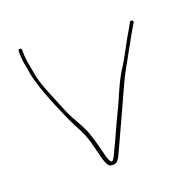

<svg xmlns="http://www.w3.org/2000/svg" viewBox="-118 -803 897 895"><g transform="rotate(-20 330.5 -355.5)"><path d="M71 -684C65.3 -684 62.5 -681 62.5 -675V-667C62.5 -640 65.8 -612.3 72.5 -584C74.5 -572.7 76.2 -562.3 77.5 -553C90.1 -494.4 122.4 -407.6 174.5 -292.5C182.5 -274.8 194.2 -253.3 207.5 -227.8C220.9 -202.4 232.3 -169.8 241.9 -130C244 -121.3 247.6 -106.6 252.7 -85.7C257.8 -64.8 264 -48.6 271.2 -37C275.4 -30.3 282.9 -27 293.8 -27C304.6 -27 312.9 -30.3 318.8 -37C324.6 -43.7 331.3 -55.5 338.8 -72.5C346.3 -89.5 354 -106.3 361.9 -123C369.8 -139.7 378.1 -157.8 386.9 -177.5C395.6 -197.2 405 -217.5 415 -238.5C425 -259.5 439.8 -292 459.4 -336C479 -380 496.9 -414.8 511.6 -440.5C526.3 -466.2 540.4 -491.7 554.1 -517C567.8 -542.3 580.6 -565.3 592.6 -586L611.6 -617C614.3 -621.7 613.1 -625.5 608.1 -628.5C603.1 -631.5 599.3 -630.7 596.6 -626L578.6 -594C565.9 -573.3 552.9 -550.3 539.6 -525C526.3 -499.7 511.9 -474 496.6 -448C478.3 -422 459.2 -386.8 440 -342.5C420.8 -298.2 406 -265.5 395.6 -244.5C385.2 -223.5 375.6 -203.2 366.9 -183.5C358.1 -163.8 349.8 -145.7 341.9 -129C334 -112.3 325.4 -94 316.2 -74C307 -54 299.7 -44 294.4 -44C291.5 -44 287.9 -48 283.7 -56.1C279.5 -64.1 276.2 -74.3 273.8 -86.5C272.1 -94.8 270.2 -102.5 268.1 -109.5C266 -116.5 264 -124.5 261.9 -133.5C259.8 -142.5 257.3 -151.5 254.4 -160.5C251.5 -169.5 247.5 -181.9 242.4 -197.8C237.4 -213.6 228.6 -232.7 216.3 -255C209.6 -267 201.3 -281.8 191.3 -299.5C181.5 -317.2 173.5 -335.8 165.5 -355.5C157.5 -375.2 144.7 -406.5 127 -449.5C109.3 -492.6 98.5 -528 94.5 -556C93.2 -565.3 90.3 -580.8 86 -602.5C81.7 -624.2 79.5 -645.7 79.5 -667V-675C79.5 -681 76.7 -684 71 -684Z"/></g></svg>

Font: Proton
Style: BkExt
Weight: 500
Version: Version 1.017